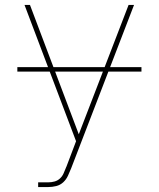

<svg xmlns="http://www.w3.org/2000/svg" viewBox="-20 -540 640 775"><path d="M134 215V196H175Q188 196 200.5 192.5Q213 189 222.5 180Q232 171 237 159Q242 147 247 135V134Q248 134 248 133.5Q248 133 248 133L287 30L79 -520H101L298 2L499 -520H521L267 140Q261 155 254 170Q247 185 235 196Q223 207 207 211Q191 215 175 215ZM551 -251H50V-269H551Z"/></svg>

Font: Iosevka SS04 Thin Extended
Style: Regular
Weight: 100
Width: 7
Monospace: yes
Designer: Belleve Invis
Foundry: Belleve Invis
Version: Version 19.0.0; ttfautohint (v1.8.4)